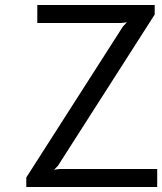

<svg xmlns="http://www.w3.org/2000/svg" viewBox="-20 -747 648 767"><path d="M129 -727H598V-689L211 -84L196 -69L218 -72H608V0H85V-38L471 -641L487 -658L463 -655H129Z"/></svg>

Font: Expletus Sans
Style: Regular
Weight: 400
Designer: Jasper de Waard
Foundry: Designtown
Version: Version 7.028